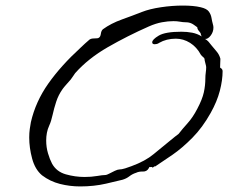

<svg xmlns="http://www.w3.org/2000/svg" viewBox="-20 -649 820 690"><path d="M268 21Q231 21 195.5 12Q160 3 131 -19Q106 -40 95.5 -79Q85 -118 85 -155Q85 -171 87 -185.5Q89 -200 91 -210Q108 -284 153.5 -348.5Q199 -413 270 -478Q278 -486 286 -493Q294 -500 302 -507Q307 -510 312 -510.5Q317 -511 321 -511Q326 -511 330 -511.5Q334 -512 336 -514Q341 -517 342.5 -528Q344 -539 350 -544Q379 -565 418 -579Q457 -593 490 -606Q518 -617 558.5 -623Q599 -629 637 -629Q676 -629 701 -623Q723 -618 730.5 -607.5Q738 -597 740 -585Q742 -573 745 -562Q746 -559 746.5 -556Q747 -553 747 -550Q747 -534 737 -521Q727 -508 717 -509Q724 -505 729.5 -499Q735 -493 740 -486Q748 -476 758 -464.5Q768 -453 772 -438V-437Q772 -431 771.5 -423Q771 -415 771 -408Q770 -406 774.5 -403.5Q779 -401 780 -394Q780 -361 770 -322.5Q760 -284 737 -243Q708 -191 671.5 -154Q635 -117 599.5 -92.5Q564 -68 538 -51H536Q535 -52 531.5 -48.5Q528 -45 526 -49Q519 -48 518 -49Q517 -50 515 -45Q508 -32 493.5 -32.5Q479 -33 469 -28Q456 -24 445 -15.5Q434 -7 420 -3Q404 1 361 11Q318 21 268 21ZM284 -13Q308 -13 328.5 -16.5Q349 -20 358 -20H359Q363 -20 372.5 -25Q382 -30 392.5 -35Q403 -40 409 -40Q417 -40 430 -44Q443 -48 453 -52Q502 -70 532 -95Q562 -120 593 -145Q601 -152 609 -158Q617 -164 622 -168Q635 -185 654 -206Q673 -227 689 -258Q707 -292 712.5 -317Q718 -342 718 -367Q718 -378 719.5 -388.5Q721 -399 721 -408Q721 -411 718 -422Q715 -433 715 -437Q715 -440 710.5 -443.5Q706 -447 702 -452Q687 -480 663 -495Q639 -510 612 -510Q578 -510 552 -495Q548 -492 543.5 -491Q539 -490 536 -490Q527 -490 527 -497Q527 -507 550.5 -521Q574 -535 632 -535Q652 -535 670.5 -531.5Q689 -528 705 -518L702 -524V-525Q702 -530 695.5 -537Q689 -544 689 -551Q689 -551 676.5 -560Q664 -569 648 -569H647Q638 -569 627 -571Q616 -573 603 -573Q584 -573 562 -569Q540 -565 515 -554Q438 -520 367.5 -479.5Q297 -439 250 -386Q244 -378 242.5 -375Q241 -372 234 -363Q229 -357 219 -346Q209 -335 205 -329Q190 -308 182 -283.5Q174 -259 169 -236Q164 -213 157 -198Q151 -185 148.5 -171.5Q146 -158 146 -144Q146 -120 152.5 -98Q159 -76 167 -61Q183 -32 216.5 -22.5Q250 -13 284 -13Z"/></svg>

Font: Vujahday Script
Style: Regular
Weight: 400
Designer: Robert E. Leuschke
Foundry: Robert E. Leuschke
Version: Version 1.010; ttfautohint (v1.8.3)